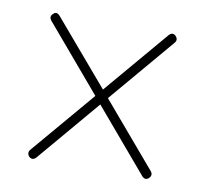

<svg xmlns="http://www.w3.org/2000/svg" viewBox="-52 -583 511 482"><g transform="rotate(10 203.0 -341.5)"><path d="M51 -160Q42.5 -169.5 51 -179L187.5 -339.5L47 -505Q37.5 -515.5 47.5 -524Q55.5 -532 64.5 -521.5L203.5 -358.5L342 -521.5Q350.5 -531 359 -523.5Q368.5 -514 359.5 -504.5L219.5 -339.5L356.5 -178.5Q365 -169 356 -160Q347 -152 338.5 -161.5L203.5 -320.5L69 -162Q60 -152 51 -160Z"/></g></svg>

Font: Fraunces 144pt S050 Light
Style: Regular
Weight: 300
Version: Version 1.000; ttfautohint (v1.8.3)